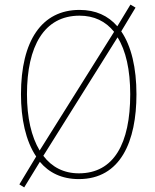

<svg xmlns="http://www.w3.org/2000/svg" viewBox="-20 -767 673 833"><path d="M572 -358C572 -472 550 -567 506 -631L568 -734L546 -747L489 -653C449 -699 395 -724 325 -724C161 -724 71 -590 71 -358C71 -253 91 -156 137 -88L64 33L85 46L153 -65C192 -18 248 10 322 10C504 10 572 -155 572 -358ZM97 -358C97 -566 171 -699 325 -699C388 -699 438 -675 475 -629L152 -114C116 -174 97 -257 97 -358ZM545 -358C545 -144 474 -15 322 -15C257 -15 205 -42 168 -91L490 -605C526 -548 545 -464 545 -358Z"/></svg>

Font: Noto Sans Oriya Cond Thin
Style: Regular
Weight: 100
Width: 3
Designer: Amélie Bonet and Sol Matas
Foundry: Google LLC
Version: Version 2.006